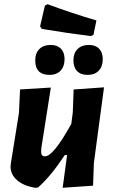

<svg xmlns="http://www.w3.org/2000/svg" viewBox="-20 -886 539 910"><path d="M410 -715Q305 -728 178 -749L170 -761L193 -860L206 -866Q312 -826 437 -789L423 -721ZM215 -531Q147 -531 147 -600Q147 -634 166.5 -653.5Q186 -673 220 -673Q251 -673 268.5 -655.5Q286 -638 286 -606Q286 -571 267 -551Q248 -531 215 -531ZM395 -531Q363 -531 345.5 -549Q328 -567 328 -600Q328 -634 347.5 -653.5Q367 -673 401 -673Q432 -673 449.5 -655.5Q467 -638 467 -606Q467 -571 448 -551Q429 -531 395 -531ZM221 -471 176 -185 175 -169Q174 -145 193 -145Q233 -145 318 -299L325 -354L329 -462L473 -472L425 -114L421 -6L277 4L298 -151H287Q222 -52 160 3L148 4Q94 -4 62 -31Q30 -58 30 -97L32 -115L70 -352L75 -462Z"/></svg>

Font: Alegreya Sans ExtraBold
Style: Italic
Weight: 800
Italic angle: -7°
Designer: Juan Pablo del Peral
Foundry: Huerta Tipografica
Version: Version 2.007